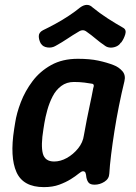

<svg xmlns="http://www.w3.org/2000/svg" viewBox="-20 -754 557 787"><path d="M160 13Q75 13 47.5 -48.5Q20 -110 38 -225L42 -250Q48 -290 65.5 -335.5Q83 -381 113.5 -421.5Q144 -462 190 -487.5Q236 -513 299 -513Q348 -513 383 -505.5Q418 -498 446 -487Q467 -479 481.5 -462.5Q496 -446 490 -421Q478 -372 467.5 -319.5Q457 -267 449 -216Q441 -165 435.5 -120.5Q430 -76 428 -42Q427 -21 408 -9Q389 3 368 3Q351 3 344 -4.5Q337 -12 334 -27Q333 -39 330.5 -45.5Q328 -52 320 -52Q314 -52 302 -42Q290 -32 270 -19.5Q250 -7 223 3Q196 13 160 13ZM202 -92Q228 -92 254 -106.5Q280 -121 300 -145.5Q320 -170 324 -200Q330 -233 336 -264.5Q342 -296 349 -327.5Q356 -359 362 -392Q369 -410 356 -411Q346 -413 326 -415.5Q306 -418 283 -418Q253 -418 231 -401.5Q209 -385 195.5 -358.5Q182 -332 174 -303Q166 -274 162 -250L158 -225Q147 -158 155.5 -125Q164 -92 202 -92ZM485 -640Q499 -632 493.5 -613.5Q488 -595 477 -580L475 -579Q468 -568 455.5 -563Q443 -558 431 -559Q419 -560 411 -566Q389 -581 372 -595.5Q355 -610 335 -624Q320 -636 302 -624Q278 -610 256.5 -595.5Q235 -581 208 -566Q193 -557 174.5 -559.5Q156 -562 148 -575L147 -576Q139 -591 139 -606Q139 -621 156 -630Q179 -641 207.5 -656.5Q236 -672 263 -690Q290 -708 308 -723Q323 -734 336 -734Q349 -734 359 -724Q388 -700 421.5 -678.5Q455 -657 485 -640Z"/></svg>

Font: Winky Sans Medium
Style: Italic
Weight: 500
Italic angle: -8.97852°
Designer: Simon Atzbach
Foundry: typofactur
Version: Version 1.205